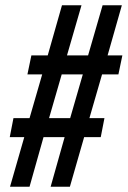

<svg xmlns="http://www.w3.org/2000/svg" viewBox="-20 -708 484 728"><path d="M18 0 72 -188H17L31 -260H92L140 -426H84L99 -498H161L215 -688H289L234 -498H314L369 -688H442L388 -498H444L429 -426H367L319 -260H376L362 -188H299L245 0H172L225 -188H145L92 0ZM166 -260H246L294 -426H214Z"/></svg>

Font: Saira UltraCondensed
Style: Bold Italic
Weight: 700
Width: 1
Italic angle: -12°
Designer: Hector Gatti with collaboration of the Omnibus-Type team
Foundry: Omnibus-Type
Version: Version 1.101